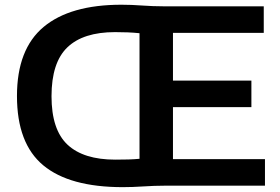

<svg xmlns="http://www.w3.org/2000/svg" viewBox="-20 -766 1154 792"><path d="M486.5 6Q267 6 158.5 -84Q50 -174 50 -370Q50 -563 159.8 -654.8Q269.5 -746.5 481 -746.5Q522 -746.5 566.8 -743.2Q611.5 -740 652.5 -740H1068V-630.5H693.5V-433.5H1017V-324H693.5V-109.5H1073V0H656.5Q617.5 0 571.5 3Q525.5 6 486.5 6ZM455.5 -107.5Q485 -107.5 510 -108.2Q535 -109 555.5 -111V-629Q530.5 -631.5 506.5 -632.5Q482.5 -633.5 454.5 -633.5Q323.5 -633.5 258 -570.8Q192.5 -508 192.5 -369Q192.5 -231 258.5 -169.2Q324.5 -107.5 455.5 -107.5Z"/></svg>

Font: Encode Sans SemiExpanded SemiExpanded SemiBold
Style: Regular
Weight: 600
Width: 6
Designer: Multiple Designers
Foundry: Impallari Type
Version: Version 3.000; ttfautohint (v1.8.3) -l 8 -r 50 -G 200 -x 14 